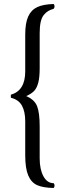

<svg xmlns="http://www.w3.org/2000/svg" viewBox="-20 -727 317 959"><path d="M178.2 -562V-386.2Q178.2 -340.8 171.1 -314Q164.1 -287.1 150.4 -272.7Q136.7 -258.3 110.8 -247.1Q152.3 -229.5 165.3 -196.5Q178.2 -163.6 178.2 -95.2V64Q178.2 119.1 197 153.6Q215.8 188 248 188Q252.4 192.4 252.4 200Q252.4 207.5 248 211.9Q194.3 210.9 165 197.5Q135.7 184.1 120.8 148.7Q106 113.3 106 48.8V-121.1Q106 -169.9 89.4 -199.7Q72.8 -229.5 34.2 -238.8V-253.9Q106 -274.4 106 -370.1V-554.2Q106 -611.8 120.8 -644.5Q135.7 -677.2 165.8 -691.4Q195.8 -705.6 248 -707Q252.4 -702.6 252.4 -695.1Q252.4 -687.5 248 -683.1Q231.4 -678.2 220.7 -671.9Q210 -665.5 199.2 -652.8Q188.5 -640.1 183.3 -617.4Q178.2 -594.7 178.2 -562Z"/></svg>

Font: Linux Libertine G
Style: Regular
Weight: 400
Designer: Philipp H. Poll
Foundry: Philipp H. Poll
Version: Version 4.7.5